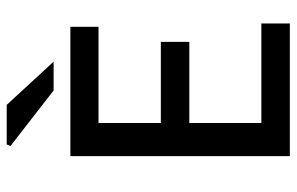

<svg xmlns="http://www.w3.org/2000/svg" viewBox="-176 -709 885 573"><g transform="rotate(-90 266.5 -422.5)"><path d="M87 0V-655H473V-571H186V-385H428V-300H186V-85H483V0ZM283 -705 117 -834 122 -845H240L369 -705Z"/></g></svg>

Font: Mada Medium
Style: Regular
Weight: 500
Designer: Khaled Hosny
Version: Version 1.5